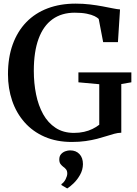

<svg xmlns="http://www.w3.org/2000/svg" viewBox="-20 -772 755 1059"><path d="M376 11Q292 11 226.5 -17.5Q161 -46 115.8 -97Q70.5 -148 47.2 -216Q24 -284 24 -362.5Q24 -455 50.2 -527.2Q76.5 -599.5 125.2 -649.8Q174 -700 242.8 -726Q311.5 -752 397 -752Q439 -752 476.2 -747.5Q513.5 -743 545.5 -737Q577.5 -731 602 -726Q626.5 -721 642 -720L630.5 -539.5H549L524.5 -667.5Q518 -674.5 501.8 -682.8Q485.5 -691 458.2 -696.5Q431 -702 392 -702Q320 -702 269.5 -665.8Q219 -629.5 192.8 -558.2Q166.5 -487 166.5 -381Q166.5 -313 179 -251.5Q191.5 -190 218 -142.2Q244.5 -94.5 286.8 -66.8Q329 -39 388 -39Q418 -39 443.5 -44.8Q469 -50.5 490 -60.8Q511 -71 527.5 -84V-307.5L412.5 -318V-372.5H704.5V-318L649 -308.5V-40Q630 -39.5 609.8 -34Q589.5 -28.5 566.2 -21Q543 -13.5 515 -6.2Q487 1 452.5 6Q418 11 376 11ZM437.5 133.5Q437 165.5 421.2 193Q405.5 220.5 385.2 239.8Q365 259 351.5 267H350L319.5 249L318.5 243.5Q332.5 235 341.8 216.8Q351 198.5 351 185.5Q351 171 344.8 162.8Q338.5 154.5 329 148Q321 142 314 133Q307 124 307 107.5Q307 89 317 78Q327 67 340.8 62.2Q354.5 57.5 365 57.5H367.5Q399 57.5 418.2 77.8Q437.5 98 437.5 133.5Z"/></svg>

Font: Merriweather 48pt SemiBold
Style: Regular
Weight: 600
Version: Version 2.100